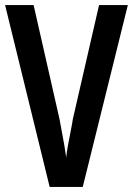

<svg xmlns="http://www.w3.org/2000/svg" viewBox="-20 -734 522 754"><path d="M482 -714 305 0H175L0 -714H112L214 -265Q216 -251 221.5 -224Q227 -197 232 -167Q237 -137 240 -116Q242 -137 247.5 -166.5Q253 -196 258.5 -223.5Q264 -251 266 -266L369 -714Z"/></svg>

Font: Noto Sans Kannada ExtraCondensed SemiBold
Style: Regular
Weight: 600
Width: 2
Designer: Jelle Bosma - Monotype Design Team
Foundry: Monotype Imaging Inc.
Version: Version 2.005; ttfautohint (v1.8.4.7-5d5b)